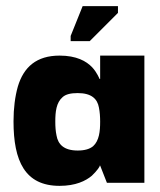

<svg xmlns="http://www.w3.org/2000/svg" viewBox="-20 -595 520 625"><path d="M174 10C226 10 259 -6 279 -23C295 -38 308 -56 304 -56H306L328 0H450V-414H306V-338H304C304 -338 296 -359 280 -376C261 -396 229 -414 174 -414C99 -414 57 -377 38 -313C29 -281 24 -243 24 -200C24 -71 61 10 174 10ZM233 -105C188 -105 169 -125 164 -154C161 -168 160 -183 160 -199C160 -231 163 -261 184 -279C194 -288 210 -292 233 -292C278 -292 297 -273 302 -245C305 -230 306 -215 306 -199C306 -168 303 -137 283 -119C272 -110 256 -105 233 -105ZM364 -553V-575H249L210 -478V-461H272Z"/></svg>

Font: OSH Darker Grotesque Black
Style: Regular
Weight: 900
Designer: Gabriel Lam
Foundry: TypeRant
Version: Version 1.000;Glyphs 3.1.1 (3148)